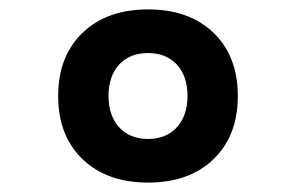

<svg xmlns="http://www.w3.org/2000/svg" viewBox="-20 -723 626 406"><path d="M293 -336.9Q206.1 -336.9 154.5 -386.5Q103 -436 103 -520Q103 -604 154.5 -653.6Q206.1 -703.1 293 -703.1Q380.4 -703.1 431.6 -653.6Q482.9 -604 482.9 -520Q482.9 -436 431.6 -386.5Q380.4 -336.9 293 -336.9ZM293 -429.2Q331.5 -429.2 354 -453.9Q376.5 -478.5 376.5 -520Q376.5 -562 354 -586.4Q331.5 -610.8 293 -610.8Q254.4 -610.8 231.9 -586.4Q209.5 -562 209.5 -520Q209.5 -478.5 231.9 -453.9Q254.4 -429.2 293 -429.2Z"/></svg>

Font: Cascadia Mono NF SemiBold
Style: Regular
Weight: 600
Monospace: yes
Designer: Aaron Bell
Foundry: Saja Typeworks
Version: Version 2404.023; ttfautohint (v1.8.4)